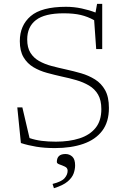

<svg xmlns="http://www.w3.org/2000/svg" viewBox="-20 -752 650 988"><path d="M540.5 -196.5Q540.5 -124.5 506 -79Q471.5 -33.5 409 -11.8Q346.5 10 262.5 10Q209.5 10 167 3Q124.5 -4 87.5 -16L69 -199.5H95L132 -41.5Q161 -31.5 194.5 -27.2Q228 -23 267.5 -23Q336.5 -23 389.2 -40Q442 -57 471.8 -93.8Q501.5 -130.5 501.5 -190.5Q501.5 -236.5 484.5 -265.5Q467.5 -294.5 438.2 -311.8Q409 -329 373 -339.5Q337 -350 298.5 -358Q260.5 -366.5 222 -377Q183.5 -387.5 152 -406.2Q120.5 -425 101.2 -457.2Q82 -489.5 82 -540.5Q82 -621 137.8 -669Q193.5 -717 319.5 -717Q360.5 -717 400.2 -708.5Q440 -700 471.5 -687.5L479.5 -732H506V-499.5H475L464.5 -648Q431.5 -666.5 395.5 -675Q359.5 -683.5 308 -683.5Q210 -683.5 165 -648.8Q120 -614 120 -549Q120 -507 136.5 -480.5Q153 -454 181.2 -438Q209.5 -422 245.2 -412.5Q281 -403 320 -394.5Q359 -386 397.8 -374.8Q436.5 -363.5 469 -343.2Q501.5 -323 521 -288Q540.5 -253 540.5 -196.5ZM250.5 194.5Q296.5 183 312.2 165Q328 147 328 126.5Q328 112 314.2 105.5Q300.5 99 286.5 94.2Q272.5 89.5 272.5 81.5Q272.5 40.5 317 40.5Q337.5 40.5 352 54Q366.5 67.5 366.5 99Q366.5 119 358.8 140.8Q351 162.5 327.8 182.2Q304.5 202 257.5 216.5Z"/></svg>

Font: Newsreader Caption ExtraLight
Style: Regular
Weight: 275
Designer: Hugues Gentile
Foundry: Production Type
Version: Version 1.001